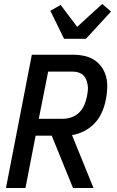

<svg xmlns="http://www.w3.org/2000/svg" viewBox="-20 -945 590 965"><path d="M108 0H10L140 -670H347Q376 -670 404 -664Q432 -658 454 -643.5Q476 -629 491.5 -607Q507 -585 513.5 -558.5Q520 -532 519 -503Q518 -474 512 -444Q506 -413 493 -382.5Q480 -352 457 -327Q434 -302 403.5 -286.5Q373 -271 342 -266L450 0H347L240 -263H159ZM175 -348H297Q318 -348 340.5 -356Q363 -364 379 -380.5Q395 -397 404 -418Q413 -439 417 -461Q420 -475 421.5 -490Q423 -505 420.5 -519Q418 -533 413 -545.5Q408 -558 398.5 -567Q389 -576 375.5 -580.5Q362 -585 347 -585H222ZM302 -750 233 -891 285 -920 368 -810 430 -867 494 -925 538 -887 412 -750Z"/></svg>

Font: Lode Dark
Style: Bold Italic
Weight: 700
Italic angle: -11°
Monospace: yes
Designer: Belleve Invis
Foundry: Belleve Invis
Version: Version 29.2.0; ttfautohint (v1.8.3)